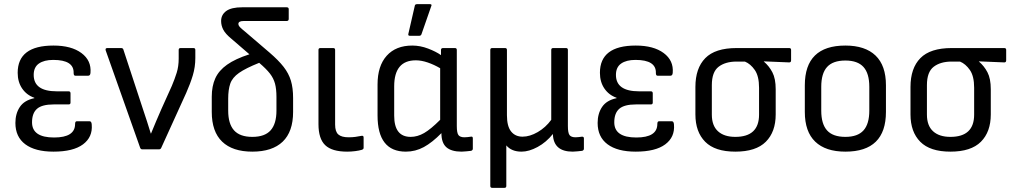

<svg xmlns="http://www.w3.org/2000/svg" viewBox="-20 -718 4864 923"><path d="M237 11Q149 11 101.5 -24.5Q54 -60 54 -127Q54 -172 75.5 -204Q97 -236 145 -246V-248Q108 -261 86.5 -292.5Q65 -324 65 -368Q65 -499 237 -499Q323 -499 371.5 -463Q420 -427 415 -368Q414 -354 404 -354H342Q334 -354 334 -367Q336 -430 236 -430Q192 -430 167 -412.5Q142 -395 142 -358Q142 -279 253 -279H310Q319 -279 319 -269V-225Q319 -216 310 -216H238Q182 -216 158 -195Q134 -174 134 -130Q134 -57 240 -57Q341 -57 341 -122Q341 -135 349 -135H411Q420 -135 421 -119Q426 -59 379 -24Q332 11 237 11Z M664 0Q657 0 654 -7L488 -476Q485 -487 496 -487H562Q571 -487 573 -480L667 -194Q677 -165 686.5 -135Q696 -105 705 -76H706Q718 -105 730.5 -135Q743 -165 756 -194L806 -305Q820 -338 829.5 -368.5Q839 -399 839 -436V-478Q839 -487 848 -487H910Q919 -487 919 -478V-439Q919 -396 907 -356Q895 -316 875 -271L755 -7Q752 0 744 0Z M1193 11Q1098 11 1048 -37Q998 -85 998 -180V-253Q998 -304 1015 -341.5Q1032 -379 1071.5 -407Q1111 -435 1179 -457L1092 -532Q1064 -555 1053.5 -575Q1043 -595 1043 -617Q1043 -647 1067.5 -665Q1092 -683 1145 -683H1358Q1368 -683 1368 -674V-627Q1368 -617 1358 -617H1151Q1126 -617 1126 -603Q1126 -595 1134.5 -586.5Q1143 -578 1158 -566L1276 -465Q1319 -428 1343.5 -396.5Q1368 -365 1378.5 -330Q1389 -295 1389 -247V-180Q1389 -85 1339 -37Q1289 11 1193 11ZM1077 -186Q1077 -123 1105 -91.5Q1133 -60 1193 -60Q1253 -60 1281 -91.5Q1309 -123 1309 -186V-252Q1309 -290 1302 -316Q1295 -342 1277.5 -364.5Q1260 -387 1226 -416Q1161 -390 1129 -367.5Q1097 -345 1087 -316Q1077 -287 1077 -244Z M1649 11Q1576 11 1543.5 -20Q1511 -51 1511 -121V-478Q1511 -487 1520 -487H1582Q1591 -487 1591 -478V-119Q1591 -85 1606.5 -71.5Q1622 -58 1656 -58Q1674 -58 1688.5 -60Q1703 -62 1718 -65Q1728 -67 1728 -57V-7Q1728 -1 1720 2Q1707 6 1687.5 8.5Q1668 11 1649 11Z M1931 11Q1795 11 1795 -163V-312Q1795 -401 1839 -450Q1883 -499 1962 -499Q2000 -499 2038 -484.5Q2076 -470 2100 -453V-478Q2100 -487 2110 -487H2167Q2176 -487 2176 -478V-112Q2176 -79 2184 -68.5Q2192 -58 2213 -58Q2220 -58 2228.5 -59Q2237 -60 2244 -61Q2253 -63 2253 -53V-3Q2253 4 2245 7Q2235 8 2222 9.5Q2209 11 2199 11Q2150 11 2126 -10Q2102 -31 2102 -78Q2058 -33 2017.5 -11Q1977 11 1931 11ZM1875 -162Q1875 -60 1954 -60Q1987 -60 2019 -78.5Q2051 -97 2096 -142V-390Q2067 -407 2036.5 -417.5Q2006 -428 1979 -428Q1875 -428 1875 -303ZM1950 -546Q1941 -546 1943 -555L1974 -690Q1975 -698 1985 -698H2047Q2058 -698 2053 -688L2006 -553Q2003 -546 1996 -546Z M2346 185Q2337 185 2337 176V-478Q2337 -487 2346 -487H2408Q2417 -487 2417 -478V-164Q2417 -111 2437 -86Q2457 -61 2492 -61Q2527 -61 2565 -83Q2603 -105 2630 -142V-478Q2630 -487 2639 -487H2701Q2710 -487 2710 -478V-112Q2710 -79 2718 -68.5Q2726 -58 2747 -58Q2754 -58 2762 -59Q2770 -60 2778 -61Q2787 -61 2787 -53V-3Q2787 4 2779 7Q2769 8 2756 9.5Q2743 11 2733 11Q2641 11 2638 -72V-74Q2606 -34 2564.5 -11.5Q2523 11 2487 11Q2439 11 2414 -19V176Q2414 185 2405 185Z M3036 11Q2948 11 2900.5 -24.5Q2853 -60 2853 -127Q2853 -172 2874.5 -204Q2896 -236 2944 -246V-248Q2907 -261 2885.5 -292.5Q2864 -324 2864 -368Q2864 -499 3036 -499Q3122 -499 3170.5 -463Q3219 -427 3214 -368Q3213 -354 3203 -354H3141Q3133 -354 3133 -367Q3135 -430 3035 -430Q2991 -430 2966 -412.5Q2941 -395 2941 -358Q2941 -279 3052 -279H3109Q3118 -279 3118 -269V-225Q3118 -216 3109 -216H3037Q2981 -216 2957 -195Q2933 -174 2933 -130Q2933 -57 3039 -57Q3140 -57 3140 -122Q3140 -135 3148 -135H3210Q3219 -135 3220 -119Q3225 -59 3178 -24Q3131 11 3036 11Z M3515 11Q3417 11 3370 -36.5Q3323 -84 3323 -168V-300Q3323 -390 3370.5 -438.5Q3418 -487 3521 -487H3774Q3783 -487 3783 -478V-428Q3783 -418 3774 -418L3652 -423V-422Q3677 -401 3693 -370.5Q3709 -340 3709 -289V-168Q3709 -84 3661.5 -36.5Q3614 11 3515 11ZM3515 -60Q3629 -60 3629 -167V-296Q3629 -352 3608.5 -381.5Q3588 -411 3561 -422H3521Q3467 -422 3434.5 -397Q3402 -372 3402 -309V-167Q3402 -114 3431.5 -87Q3461 -60 3515 -60Z M4044 11Q3949 11 3899 -37Q3849 -85 3849 -180V-308Q3849 -499 4044 -499Q4139 -499 4189 -451Q4239 -403 4239 -308V-180Q4239 11 4044 11ZM4044 -60Q4103 -60 4131 -91Q4159 -122 4159 -186V-301Q4159 -365 4131 -396Q4103 -427 4044 -427Q3984 -427 3956 -396Q3928 -365 3928 -301V-186Q3928 -122 3956 -91Q3984 -60 4044 -60Z M4549 11Q4451 11 4404 -36.5Q4357 -84 4357 -168V-300Q4357 -390 4404.5 -438.5Q4452 -487 4555 -487H4808Q4817 -487 4817 -478V-428Q4817 -418 4808 -418L4686 -423V-422Q4711 -401 4727 -370.5Q4743 -340 4743 -289V-168Q4743 -84 4695.5 -36.5Q4648 11 4549 11ZM4549 -60Q4663 -60 4663 -167V-296Q4663 -352 4642.5 -381.5Q4622 -411 4595 -422H4555Q4501 -422 4468.5 -397Q4436 -372 4436 -309V-167Q4436 -114 4465.5 -87Q4495 -60 4549 -60Z"/></svg>

Font: Sofia Sans Semi Condensed
Style: Regular
Weight: 400
Designer: Botio Nikoltchev, Ani Petrova
Foundry: lettersoup
Version: Version 4.100; ttfautohint (v1.8.4.7-5d5b)